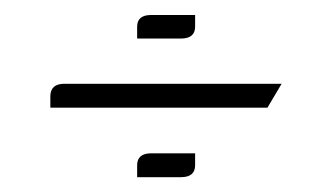

<svg xmlns="http://www.w3.org/2000/svg" viewBox="-20 -301 448 259"><path d="M165 -62V-78.1Q165 -94.2 184.1 -94.2H243.2V-78.1Q243.2 -62 224.1 -62ZM165 -249V-265.1Q165 -280.8 184.1 -280.8H243.2V-265.1Q243.2 -249 224.1 -249ZM47.9 -155.8V-170.9Q47.9 -188 66.9 -188H359.9L340.8 -155.8Z"/></svg>

Font: Hhenum
Style: Regular
Weight: 400
Designer: T. Christopher White
Version: Version 1.0